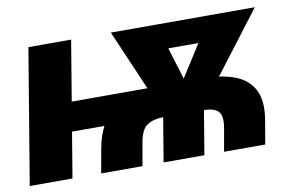

<svg xmlns="http://www.w3.org/2000/svg" viewBox="-73 -655 1166 765"><g transform="rotate(-10 510.5 -273.0)"><path d="M603 -302.2 583.5 -184.1H82L101.6 -302.2ZM253.9 -545.9 163.1 0H-9.8L81.1 -545.9ZM446.3 0H279.3L295.9 -93.8Q314.9 -207 389.2 -254.6Q463.4 -302.2 580.6 -302.2H744.1Q822.3 -302.7 875 -281.7Q927.7 -260.7 950 -215.1Q972.2 -169.4 959 -93.8L942.9 0H776.4L793 -93.8Q800.8 -139.6 785.2 -158.4Q769.5 -177.2 723.6 -177.7H560.1Q521 -177.2 496.3 -160.9Q471.7 -144.5 462.9 -93.8ZM907.2 -545.9 889.6 -444.3H500L517.6 -545.9ZM625.5 -247.1 815.4 -545.9H997.1L717.3 -178.7H630.9ZM598.1 -545.9 690.4 -244.1 659.2 -178.7H572.8L414.6 -545.9ZM736.3 -237.3 696.8 0H531.7L571.3 -237.3Z"/></g></svg>

Font: Inter Tight ExtraBold
Style: Italic
Weight: 800
Italic angle: -9.39999°
Designer: Rasmus Andersson
Foundry: rsms
Version: Version 3.004